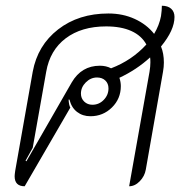

<svg xmlns="http://www.w3.org/2000/svg" viewBox="-20 -640 637 669"><path d="M541 -478Q551 -454 551 -422Q551 -407 548 -390L488 -49Q484 -26 467 -8.5Q450 9 430 9L501 -390Q504 -408 504 -423Q504 -435 503 -440Q456 -397 396 -369Q401 -354 401 -340Q401 -296 370 -265.5Q339 -235 295 -235Q268 -235 248.5 -250Q229 -265 222 -293H219Q220 -274 225 -265L66 9Q31 9 31 -26Q31 -31 33 -45L94 -390Q111 -482 182.5 -537.5Q254 -593 358 -593Q408 -593 449.5 -574Q491 -555 517 -522Q535 -552 541 -584Q544 -604 544 -620Q565 -620 576.5 -609.5Q588 -599 588 -581Q588 -535 541 -478ZM490 -485Q473 -516 437.5 -532Q402 -548 350 -548Q264 -548 209 -506.5Q154 -465 141 -390L94 -125L69 -80L72 -78L230 -353Q264 -411 328 -411Q350 -411 367 -402Q440 -430 490 -485ZM358 -332Q358 -349 347 -359.5Q336 -370 318 -370Q296 -370 279 -353Q262 -336 262 -314Q262 -297 273.5 -286Q285 -275 302 -275Q325 -275 341.5 -292Q358 -309 358 -332Z"/></svg>

Font: K2D Thin
Style: Italic
Weight: 100
Italic angle: -10°
Designer: Katatrad Aksorn Co.,Ltd.
Foundry: Cadson Demak Co.,Ltd.
Version: Version 1.000; ttfautohint (v1.6)